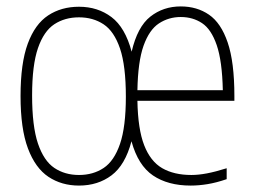

<svg xmlns="http://www.w3.org/2000/svg" viewBox="-20 -569 788 598"><path d="M226 9Q172 9 131 -18.2Q90 -45.5 67 -106.8Q44 -168 44 -270Q44 -372 66.5 -433Q89 -494 130 -521Q171 -548 226 -548Q284.5 -548 327.2 -515.8Q370 -483.5 390 -408Q408 -485.5 448.2 -517.2Q488.5 -549 543 -549Q593.5 -549 631 -523.2Q668.5 -497.5 689.2 -436.5Q710 -375.5 710 -270V-255H408Q409.5 -167 429 -116.8Q448.5 -66.5 485.2 -45.2Q522 -24 576 -24Q598 -24 624.5 -29Q651 -34 686 -45V-11Q654 0 626.5 4.5Q599 9 574 9Q503 9 456.5 -22.5Q410 -54 389.5 -129Q370 -55 327.5 -23Q285 9 226 9ZM543 -516Q505.5 -516 475.2 -496.2Q445 -476.5 427.2 -426.8Q409.5 -377 408 -288H674Q672 -379 655 -428.5Q638 -478 609.2 -497Q580.5 -516 543 -516ZM226 -24Q270 -24 302.8 -45.8Q335.5 -67.5 353.8 -120.8Q372 -174 372 -268Q372 -364 353.8 -417.8Q335.5 -471.5 302.8 -493.2Q270 -515 226 -515Q182 -515 149.2 -493.5Q116.5 -472 98.2 -419Q80 -366 80 -272Q80 -176 98.2 -122Q116.5 -68 149.2 -46Q182 -24 226 -24Z"/></svg>

Font: Encode Sans Condensed Condensed Thin
Style: Regular
Weight: 100
Width: 3
Designer: Multiple Designers
Foundry: Impallari Type
Version: Version 3.000; ttfautohint (v1.8.3) -l 8 -r 50 -G 200 -x 14 